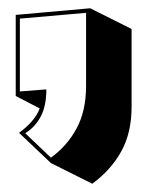

<svg xmlns="http://www.w3.org/2000/svg" viewBox="-20 -217 360 464"><path d="M26 104Q44 91 57 76Q70 61 76 45L18 15V-181L198 -197L298 -147V41Q298 104 273 149Q248 194 203 227L103 177ZM28 -172V4L92 -1Q92 39 78.5 64.5Q65 90 41 105L103 164Q142 136 165 93.5Q188 51 188 -9V-186Z"/></svg>

Font: Rampart One
Style: Regular
Weight: 400
Designer: Fontworks Inc.
Foundry: Fontworks Inc.
Version: Version 1.100